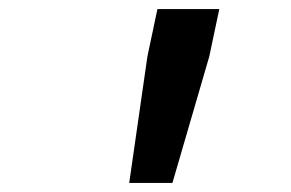

<svg xmlns="http://www.w3.org/2000/svg" viewBox="-20 -730 640 422"><path d="M264 -328 304 -606 326 -710H462L440 -606L359 -328Z"/></svg>

Font: Geist Mono
Style: Bold Italic
Weight: 700
Italic angle: -12°
Monospace: yes
Designer: Basement.studio, Andrés Briganti, Mateo Zaragoza
Foundry: Basement.studio, Vercel, Andrés Briganti, Guido Ferreyra, Mateo Zaragoza
Version: Version 1.500; ttfautohint (v1.8.4.7-5d5b)